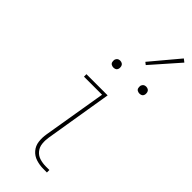

<svg xmlns="http://www.w3.org/2000/svg" viewBox="-306 -1005 1044 1044"><g transform="rotate(45 216.0 -482.5)"><path d="M294 0H321V-19H294Q269 -19 246.5 -26Q224 -33 209.5 -51Q195 -69 192.5 -93Q190 -117 194 -141L258 -530H95V-511H234L173 -145Q168 -116 171.5 -87.5Q175 -59 193 -38Q211 -17 238 -8.5Q265 0 294 0ZM373 -659Q379 -659 385 -661Q391 -663 394.5 -668Q398 -673 399 -679Q400 -687 398 -695Q396 -703 389 -707.5Q382 -712 373 -712Q367 -712 361.5 -710Q356 -708 352 -702.5Q348 -697 347 -692Q346 -683 348 -675Q350 -667 357.5 -663Q365 -659 373 -659ZM173 -659Q179 -659 185 -661Q191 -663 194.5 -668Q198 -673 199 -679Q200 -687 198 -695Q196 -703 189 -707.5Q182 -712 173 -712Q167 -712 161.5 -710Q156 -708 152 -702.5Q148 -697 147 -692Q146 -683 148 -675Q150 -667 157.5 -663Q165 -659 173 -659ZM288 -793 427 -951 409 -965 274 -804Z"/></g></svg>

Font: Iosevka Sparkle Thin Oblique
Style: Regular
Weight: 100
Italic angle: -9°
Designer: Belleve Invis
Foundry: Belleve Invis
Version: Version 4.5.0; ttfautohint (v1.8.3)